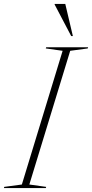

<svg xmlns="http://www.w3.org/2000/svg" viewBox="-63 -955 468 975"><path d="M255 -697 169.5 -709 171.5 -715H384.5L382.5 -709L293.5 -697L86 -18L171.5 -6L169.5 0H-43L-41.5 -6L48 -18ZM307 -772H298.5L214.5 -932V-935H268.5Z"/></svg>

Font: Newsreader 72pt ExtraLight
Style: Italic
Weight: 275
Italic angle: -17°
Designer: Hugues Gentile
Foundry: Production Type
Version: Version 1.003; ttfautohint (v1.8.3)